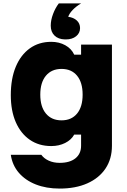

<svg xmlns="http://www.w3.org/2000/svg" viewBox="-20 -880 740 1120"><path d="M633 -30Q633 47 595.5 103Q558 159 489.5 189.5Q421 220 328 220Q250 220 189 196Q128 172 90 128Q52 84 43 23H221Q237 45 265 57.5Q293 70 328 70Q387 70 420 43.5Q453 17 453 -30V-95H413Q396 -64 360 -46Q324 -28 279 -28Q207 -28 154 -64.5Q101 -101 72 -167.5Q43 -234 43 -325Q43 -421 72 -490.5Q101 -560 154 -598Q207 -636 279 -636Q325 -636 361 -616Q397 -596 413 -561H453V-620H633ZM215 -328Q215 -257 248 -217.5Q281 -178 339 -178Q397 -178 429.5 -217.5Q462 -257 462 -328Q462 -399 429.5 -438.5Q397 -478 339 -478Q281 -478 248 -438.5Q215 -399 215 -328ZM453 -860Q424 -843 404 -822Q384 -801 378 -782Q409 -778 428 -760.5Q447 -743 447 -716Q447 -687 424 -668.5Q401 -650 364 -650Q362 -650 361 -650Q360 -650 359 -650Q320 -651 298 -672.5Q276 -694 276 -730Q276 -763 289.5 -798.5Q303 -834 323 -860Z"/></svg>

Font: Martian Mono ExtraBold
Style: Regular
Weight: 800
Monospace: yes
Designer: Roman Shamin
Foundry: Evil Martians
Version: Version 1.000; ttfautohint (v1.8.4.7-5d5b)